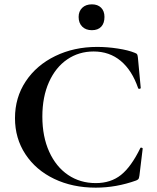

<svg xmlns="http://www.w3.org/2000/svg" viewBox="-20 -852 721 884"><path d="M600 -609Q609 -606 611.5 -601.5Q614 -597 615 -586L628 -447Q628 -444 623 -443Q618 -442 616 -446Q588 -528 536 -571.5Q484 -615 411 -615Q343 -615 289.5 -578.5Q236 -542 205.5 -474Q175 -406 175 -315Q175 -223 206.5 -153.5Q238 -84 293.5 -46.5Q349 -9 421 -9Q490 -9 537 -46.5Q584 -84 626 -170Q627 -173 632 -172Q637 -171 637 -168L622 -44Q620 -32 618 -28.5Q616 -25 607 -21Q515 12 421 12Q314 12 229.5 -28.5Q145 -69 97 -142Q49 -215 49 -308Q49 -403 98.5 -477.5Q148 -552 234.5 -594Q321 -636 427 -636Q474 -636 522.5 -628.5Q571 -621 600 -609ZM342 -774Q342 -800 358.5 -816Q375 -832 403 -832Q430 -832 445.5 -816.5Q461 -801 461 -774Q461 -745 446 -729Q431 -713 403 -713Q375 -713 358.5 -729.5Q342 -746 342 -774Z"/></svg>

Font: Cormorant Infant
Style: Bold
Weight: 700
Designer: Christian Thalmann (Catharsis Fonts)
Foundry: Catharsis Fonts
Version: Version 4.000